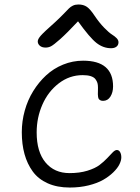

<svg xmlns="http://www.w3.org/2000/svg" viewBox="-20 -904 630 864"><path d="M185.1 -689.9Q168.9 -689.9 159.4 -698Q149.9 -706.1 149.9 -717.8Q149.9 -728 163.6 -743.7Q177.2 -759.3 229 -805.2Q247.1 -821.8 265.1 -840.3Q283.2 -858.9 290.3 -866.2Q297.4 -873.5 308.1 -878.7Q318.8 -883.8 333 -883.8Q355.5 -883.8 370.8 -873.3Q386.2 -862.8 405.8 -833Q426.8 -801.8 448.7 -779.3Q470.7 -756.8 483.6 -748.8Q496.6 -740.7 504.9 -732.2Q513.2 -723.6 513.2 -713.9Q513.2 -701.2 504.2 -694.1Q495.1 -687 480 -687Q444.8 -687 414.6 -710.4Q384.3 -733.9 331.1 -808.1Q281.2 -754.9 251 -728Q220.7 -701.2 209.2 -695.6Q197.8 -689.9 185.1 -689.9ZM293.9 -60.1Q237.3 -60.1 194.8 -79.1Q152.3 -98.1 127.4 -132.3Q102.5 -166.5 90.3 -210.7Q78.1 -254.9 78.1 -309.1Q78.1 -358.4 91.3 -406Q104.5 -453.6 129.4 -493.9Q154.3 -534.2 187.5 -564.9Q220.7 -595.7 263.9 -613.3Q307.1 -630.9 354 -630.9Q488.8 -630.9 488.8 -515.1Q488.8 -488.3 476.8 -469.2Q464.8 -450.2 443.8 -450.2Q436.5 -450.2 431.9 -452.6Q427.2 -455.1 424.8 -458.3Q422.4 -461.4 421.4 -468.3Q420.4 -475.1 420.4 -479.7Q420.4 -484.4 420.7 -494.4Q420.9 -504.4 420.9 -509.8Q420.9 -522 418.5 -530.5Q416 -539.1 409.4 -547.9Q402.8 -556.6 388.4 -561.3Q374 -565.9 352.1 -565.9Q292.5 -565.9 244.4 -528.8Q196.3 -491.7 170.7 -433.1Q145 -374.5 145 -308.1Q145 -220.7 184.8 -172.9Q224.6 -125 293 -125Q337.9 -125 373 -135.7Q408.2 -146.5 428 -161.6Q447.8 -176.8 462.2 -192.1Q476.6 -207.5 487.1 -218.3Q497.6 -229 505.9 -229Q515.1 -229 520.5 -219.5Q525.9 -210 525.9 -195.8Q525.9 -181.6 517.3 -164.3Q508.8 -147 489.7 -128.4Q470.7 -109.9 444.3 -94.7Q418 -79.6 378.7 -69.8Q339.4 -60.1 293.9 -60.1Z"/></svg>

Font: Shantell Sans Irregular
Style: Regular
Weight: 300
Designer: Stephen Nixon, Anya Danilova, Shantell Martin
Foundry: Arrow Type
Version: Version 1.006;[9816181b4]